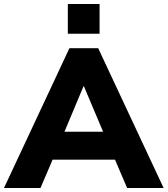

<svg xmlns="http://www.w3.org/2000/svg" viewBox="-41 -948 845 968"><path d="M-21 0 309 -705H454L784 0H600L517 -194L587 -143H175L246 -194L163 0ZM380 -513 264 -236 236 -284H527L499 -236L382 -513ZM301 -778V-928H461V-778Z"/></svg>

Font: Nunito Sans 12pt Black
Style: Regular
Weight: 900
Designer: Vernon Adams
Foundry: Vernon Adams
Version: Version 3.101;gftools[0.9.27]